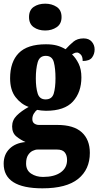

<svg xmlns="http://www.w3.org/2000/svg" viewBox="-32 -791 535 1045"><path d="M199 234Q-12 234 -12 100Q-12 50 20 18.5Q52 -13 107 -18Q81 -29 57.5 -48Q34 -67 34 -103Q34 -137 59 -162Q84 -187 124 -209Q82 -224 52.5 -262.5Q23 -301 23 -365Q23 -454 70 -502Q117 -550 218 -550Q252 -550 276.5 -543.5Q301 -537 325 -523Q346 -546 367.5 -564Q389 -582 423 -582Q452 -582 467.5 -564Q483 -546 483 -522Q483 -497 469 -478Q455 -459 418 -459Q418 -484 407 -494.5Q396 -505 388 -505Q378 -505 371.5 -501.5Q365 -498 360 -495Q381 -475 396 -444.5Q411 -414 411 -370Q411 -289 365 -238.5Q319 -188 218 -188Q209 -188 193.5 -189.5Q178 -191 170 -193Q162 -188 153 -174Q144 -160 144 -143Q144 -126 155 -118.5Q166 -111 180 -111H280Q369 -111 413 -71Q457 -31 457 41Q457 131 393.5 182.5Q330 234 199 234ZM216 -250Q251 -250 260.5 -282Q270 -314 270 -365Q270 -418 261 -452.5Q252 -487 217 -487Q183 -487 173 -451.5Q163 -416 163 -364Q163 -315 173 -282.5Q183 -250 216 -250ZM202 172Q263 172 298 147.5Q333 123 333 80Q333 54 320.5 38.5Q308 23 279 23H172Q160 23 145.5 30Q131 37 120.5 53.5Q110 70 110 99Q110 136 137.5 154Q165 172 202 172ZM214 -625Q177 -625 151.5 -643Q126 -661 126 -698Q126 -736 151.5 -753.5Q177 -771 214 -771Q250 -771 276.5 -753.5Q303 -736 303 -698Q303 -661 276.5 -643Q250 -625 214 -625Z"/></svg>

Font: Noto Serif Bengali ExtraCondensed Black
Style: Regular
Weight: 900
Width: 2
Designer: Juan Bruce, Universal Thirst, Indian Type Foundry and the Monotype Design Team.
Foundry: Monotype Imaging Inc.
Version: Version 2.003; ttfautohint (v1.8.4.7-5d5b)